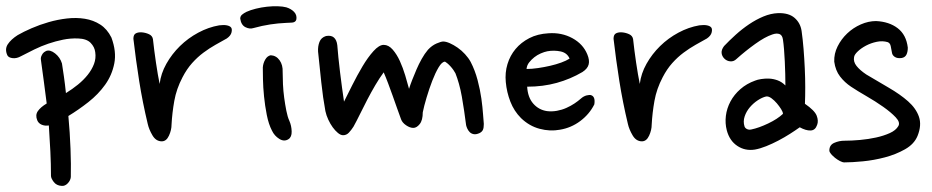

<svg xmlns="http://www.w3.org/2000/svg" viewBox="-21 -596 3053 629"><path d="M211 -16Q210 -5 201 4.5Q192 14 181 13Q164 12 155 0Q146 -12 146 -20Q146 -58 144 -99.5Q142 -141 139 -185Q126 -183 115.5 -187.5Q105 -192 101 -202Q94 -219 103 -232Q112 -245 132 -257Q127 -294 122.5 -330Q118 -366 113 -400Q112 -406 114 -411Q116 -416 119 -420.5Q122 -425 130 -429Q143 -434 159.5 -421Q176 -408 182 -388Q185 -369 188.5 -344.5Q192 -320 195 -291Q216 -304 234.5 -319Q253 -334 266.5 -351Q280 -368 287 -386.5Q294 -405 291 -425Q289 -442 276 -455.5Q263 -469 235 -470Q210 -471 185.5 -466Q161 -461 137.5 -453Q114 -445 91.5 -434Q69 -423 48 -412Q34 -404 20.5 -405.5Q7 -407 3 -415Q-6 -435 4.5 -451Q15 -467 37 -481Q56 -492 82.5 -503.5Q109 -515 138.5 -523.5Q168 -532 198.5 -535.5Q229 -539 257 -534.5Q285 -530 307.5 -515.5Q330 -501 344 -473Q361 -427 353.5 -388.5Q346 -350 323.5 -318.5Q301 -287 268.5 -261.5Q236 -236 203 -216Q208 -162 210 -109Q212 -56 211 -16Z M722 -470Q704 -460 684.5 -449Q665 -438 645.5 -423.5Q626 -409 608.5 -389.5Q591 -370 577 -343Q557 -305 550 -265.5Q543 -226 541 -188Q541 -170 532.5 -151.5Q524 -133 509 -133Q490 -133 478.5 -152.5Q467 -172 463 -190Q446 -261 435 -330.5Q424 -400 416 -469Q416 -483 424.5 -487Q433 -491 444 -490Q456 -489 467 -484Q478 -479 480 -468Q484 -431 490 -390.5Q496 -350 502 -321Q506 -355 524 -387Q542 -419 568.5 -445Q595 -471 628.5 -489Q662 -507 697 -513Q712 -515 722 -513Q732 -511 736 -506Q740 -501 737.5 -490Q735 -479 722 -470Z M950 -533Q948 -523 936 -522Q924 -521 916 -521Q891 -520 864.5 -516Q838 -512 809 -504Q797 -500 783 -507Q769 -514 766 -535Q766 -543 772 -548Q778 -553 786 -557Q799 -563 817 -567.5Q835 -572 853.5 -574Q872 -576 889 -575.5Q906 -575 917 -572Q933 -567 942.5 -557Q952 -547 950 -533ZM927 -200Q934 -184 934.5 -165.5Q935 -147 924 -140Q910 -131 894 -141Q878 -151 870 -168Q859 -189 853 -219.5Q847 -250 844 -280Q841 -310 840.5 -336Q840 -362 840 -375Q841 -389 848 -401Q855 -413 866 -415Q884 -414 895 -398.5Q906 -383 905 -360Q905 -342 906 -320Q907 -298 910 -276Q913 -254 917 -233.5Q921 -213 927 -200Z M1084 -448Q1085 -432 1087.5 -408.5Q1090 -385 1093 -359.5Q1096 -334 1099.5 -309Q1103 -284 1106 -263Q1117 -285 1133 -317Q1149 -349 1166.5 -378.5Q1184 -408 1202.5 -428.5Q1221 -449 1236 -449Q1252 -449 1265.5 -433.5Q1279 -418 1289 -396Q1299 -374 1306.5 -349Q1314 -324 1319 -305Q1323 -318 1329.5 -334.5Q1336 -351 1343.5 -368.5Q1351 -386 1360.5 -403Q1370 -420 1381 -433Q1394 -447 1409 -453.5Q1424 -460 1431 -460Q1440 -460 1452.5 -454.5Q1465 -449 1478 -440Q1491 -431 1502.5 -418.5Q1514 -406 1521 -393Q1535 -366 1543.5 -334Q1552 -302 1556 -273Q1560 -244 1561.5 -221.5Q1563 -199 1564 -190Q1564 -177 1561 -170.5Q1558 -164 1550 -160Q1539 -155 1531 -156.5Q1523 -158 1518 -163Q1513 -168 1510 -174.5Q1507 -181 1506 -186Q1503 -209 1499.5 -233Q1496 -257 1492 -279.5Q1488 -302 1482.5 -321.5Q1477 -341 1471 -356Q1469 -360 1464.5 -366.5Q1460 -373 1454.5 -379Q1449 -385 1444 -389Q1439 -393 1437 -394Q1427 -394 1416 -375.5Q1405 -357 1395 -331Q1385 -305 1376.5 -276.5Q1368 -248 1364 -228Q1364 -202 1354 -189.5Q1344 -177 1333 -177Q1322 -177 1309.5 -185.5Q1297 -194 1293 -205Q1287 -221 1280 -241Q1273 -261 1265.5 -282Q1258 -303 1250.5 -323Q1243 -343 1236 -359Q1222 -340 1208.5 -317Q1195 -294 1182.5 -270Q1170 -246 1158.5 -222.5Q1147 -199 1137 -181Q1130 -170 1122 -161.5Q1114 -153 1103 -153Q1095 -153 1086 -160.5Q1077 -168 1069 -179Q1061 -190 1054.5 -204Q1048 -218 1045 -232Q1037 -275 1031.5 -326.5Q1026 -378 1021 -427Q1020 -444 1025.5 -458.5Q1031 -473 1047 -478Q1064 -481 1073 -473Q1082 -465 1084 -448Z M1887 -360Q1848 -337 1803 -324.5Q1758 -312 1706 -312Q1708 -277 1726 -256.5Q1744 -236 1771 -232Q1787 -230 1803.5 -233Q1820 -236 1834.5 -242.5Q1849 -249 1861 -257Q1873 -265 1882 -273Q1891 -281 1901 -283.5Q1911 -286 1916 -284Q1930 -279 1926 -254Q1910 -222 1880 -199.5Q1850 -177 1813 -171Q1781 -165 1747 -174Q1713 -183 1686 -209Q1663 -232 1651 -263Q1639 -294 1636 -327Q1633 -358 1641.5 -386Q1650 -414 1668 -435.5Q1686 -457 1713 -471Q1740 -485 1776 -487Q1819 -490 1854 -471Q1889 -452 1903 -418Q1911 -399 1907.5 -385Q1904 -371 1887 -360ZM1772 -428Q1762 -426 1750.5 -421Q1739 -416 1729.5 -408.5Q1720 -401 1712.5 -391.5Q1705 -382 1704 -370Q1721 -370 1741.5 -373Q1762 -376 1781.5 -380.5Q1801 -385 1817.5 -391Q1834 -397 1845 -404Q1837 -423 1815.5 -427.5Q1794 -432 1772 -428Z M2295 -470Q2277 -460 2257.5 -449Q2238 -438 2218.5 -423.5Q2199 -409 2181.5 -389.5Q2164 -370 2150 -343Q2130 -305 2123 -265.5Q2116 -226 2114 -188Q2114 -170 2105.5 -151.5Q2097 -133 2082 -133Q2063 -133 2051.5 -152.5Q2040 -172 2036 -190Q2019 -261 2008 -330.5Q1997 -400 1989 -469Q1989 -483 1997.5 -487Q2006 -491 2017 -490Q2029 -489 2040 -484Q2051 -479 2053 -468Q2057 -431 2063 -390.5Q2069 -350 2075 -321Q2079 -355 2097 -387Q2115 -419 2141.5 -445Q2168 -471 2201.5 -489Q2235 -507 2270 -513Q2285 -515 2295 -513Q2305 -511 2309 -506Q2313 -501 2310.5 -490Q2308 -479 2295 -470Z M2605 -495Q2609 -467 2611.5 -435.5Q2614 -404 2615.5 -372Q2617 -340 2617 -310Q2617 -280 2616 -256Q2648 -234 2654.5 -217Q2661 -200 2656 -187Q2650 -169 2634.5 -168.5Q2619 -168 2599 -179Q2585 -169 2567 -157.5Q2549 -146 2529 -135.5Q2509 -125 2489 -117Q2469 -109 2452 -106Q2420 -101 2394.5 -118Q2369 -135 2360 -169Q2354 -192 2357 -216.5Q2360 -241 2372 -263.5Q2384 -286 2404.5 -304Q2425 -322 2453 -332Q2460 -335 2472.5 -337Q2485 -339 2498.5 -338.5Q2512 -338 2526 -333Q2540 -328 2552 -316Q2552 -333 2551.5 -353.5Q2551 -374 2550 -395Q2549 -416 2547.5 -434.5Q2546 -453 2544 -466Q2542 -481 2532.5 -484.5Q2523 -488 2509 -483Q2485 -475 2453 -452Q2421 -429 2392 -403Q2383 -394 2371.5 -395Q2360 -396 2352 -404Q2344 -412 2343 -422.5Q2342 -433 2351 -445Q2368 -463 2389 -482Q2410 -501 2433 -516.5Q2456 -532 2480 -542Q2504 -552 2528 -553Q2563 -554 2582 -537.5Q2601 -521 2605 -495ZM2489 -280Q2476 -277 2461.5 -267.5Q2447 -258 2435.5 -244.5Q2424 -231 2418.5 -214.5Q2413 -198 2418 -182Q2420 -176 2426.5 -173Q2433 -170 2441 -172Q2465 -177 2495.5 -191.5Q2526 -206 2544 -223Q2544 -229 2538 -238.5Q2532 -248 2524 -257.5Q2516 -267 2506.5 -274Q2497 -281 2489 -280Z M2901 -424Q2899 -435 2897 -445Q2895 -455 2887 -458Q2870 -463 2851 -459Q2832 -455 2816 -446.5Q2800 -438 2789 -427.5Q2778 -417 2777 -409Q2774 -394 2785 -380Q2796 -366 2817 -352Q2852 -331 2890 -309Q2928 -287 2954 -264Q2980 -241 2989.5 -213.5Q2999 -186 2985 -151Q2974 -124 2944 -107Q2914 -90 2878 -80.5Q2842 -71 2806 -67.5Q2770 -64 2745 -64Q2739 -64 2730.5 -68.5Q2722 -73 2714.5 -79Q2707 -85 2701.5 -91.5Q2696 -98 2696 -103Q2696 -121 2712 -128Q2728 -135 2745 -135Q2769 -135 2796.5 -137.5Q2824 -140 2849 -145.5Q2874 -151 2894 -160Q2914 -169 2922 -183Q2929 -195 2913.5 -211.5Q2898 -228 2872.5 -246Q2847 -264 2817.5 -281Q2788 -298 2767 -312Q2746 -326 2731 -345.5Q2716 -365 2712 -394Q2711 -420 2723 -444Q2735 -468 2754.5 -486.5Q2774 -505 2799 -516Q2824 -527 2849 -527Q2892 -525 2920 -503.5Q2948 -482 2953 -440Q2953 -426 2948.5 -417Q2944 -408 2933 -406Q2919 -404 2910.5 -409.5Q2902 -415 2901 -424Z"/></svg>

Font: Nanum Pen
Style: Regular
Weight: 400
Designer: Doo-yul Kwak; Hyunghwan Choi; Nicolas Noh;
Foundry: NHN Corporation
Version: Version 1.10